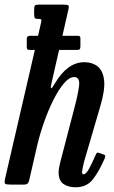

<svg xmlns="http://www.w3.org/2000/svg" viewBox="-22 -800 492 832"><path d="M431.5 -113Q407 -57 380.5 -22.8Q354 11.5 305.5 11.5Q273 11.5 252.5 -3.2Q232 -18 232 -53Q232 -61 234.2 -73.8Q236.5 -86.5 239 -96.5L299 -327Q315.5 -388.5 320.5 -427.2Q325.5 -466 299 -466Q278 -466 254.8 -438.5Q231.5 -411 209.2 -366.5Q187 -322 168.5 -269.5Q150 -217 138.5 -167L106 -25.5Q103.5 -12.5 99.2 -6.2Q95 0 79 0H26.5Q4.5 0 0.2 -4Q-4 -8 0 -26L129 -583.5H110Q99 -583.5 96.5 -586.2Q94 -589 94 -598.5V-631Q94 -639.5 97.8 -642.2Q101.5 -645 111 -645H143L155.5 -700Q159 -713 156.5 -715.5Q154 -718 147.5 -718H143.5Q131 -718 128.5 -722.2Q126 -726.5 126 -739.5V-759Q126 -772.5 129.5 -776.2Q133 -780 146.5 -780H251.5Q271 -780 274.5 -776.2Q278 -772.5 274 -757L248.5 -645H310.5Q321 -645 323.8 -642.5Q326.5 -640 326.5 -631V-600Q326.5 -591 324 -587.2Q321.5 -583.5 309.5 -583.5H234L201.5 -441.5Q190.5 -394.5 216.5 -439.5Q270.5 -530.5 343.5 -530.5Q377.5 -530.5 400.8 -512.5Q424 -494.5 429 -453Q434 -411.5 413 -341L342.5 -100Q340.5 -93 337 -76.2Q333.5 -59.5 333.5 -56Q333.5 -44.5 339.5 -44.5Q350.5 -44.5 363.2 -67.5Q376 -90.5 392 -127.5Q395 -135 398 -137.5Q401 -140 409 -137L426 -131Q433 -128.5 434 -125Q435 -121.5 431.5 -113Z"/></svg>

Font: Besley* Condensed Medium
Style: Italic
Weight: 500
Width: 3
Italic angle: -13°
Designer: Owen Earl
Foundry: indestructible type*
Version: Version 3.000; ttfautohint (v1.8.3)